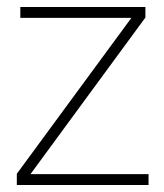

<svg xmlns="http://www.w3.org/2000/svg" viewBox="-20 -528 468 548"><path d="M28 0V-32L355 -477H38V-508H395V-478L67 -31H404V0Z"/></svg>

Font: IBM Plex Sans ExtLt
Style: Regular
Weight: 200
Designer: Mike Abbink, Paul van der Laan, Pieter van Rosmalen
Foundry: Bold Monday
Version: Version 3.005